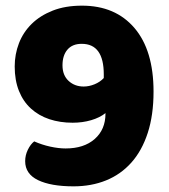

<svg xmlns="http://www.w3.org/2000/svg" viewBox="-20 -643 598 679"><path d="M69 -73Q69 -94 78.5 -113.5Q88 -133 101 -143Q128 -131 157.5 -124.5Q187 -118 212 -118Q277 -118 315 -151.5Q353 -185 353 -241V-243Q333 -227 302.5 -218Q272 -209 237 -209Q192 -209 154.5 -221.5Q117 -234 89.5 -259Q62 -284 47 -321.5Q32 -359 32 -408Q32 -451 47 -490Q62 -529 92 -558.5Q122 -588 166.5 -605.5Q211 -623 270 -623Q388 -623 455.5 -544Q523 -465 523 -319Q523 -236 502.5 -173Q482 -110 444.5 -68Q407 -26 355 -5Q303 16 240 16Q160 16 114.5 -6Q69 -28 69 -73ZM276 -337Q295 -337 314.5 -345Q334 -353 347 -367V-380Q347 -488 269 -488Q236 -488 218.5 -467.5Q201 -447 201 -412Q201 -377 222.5 -357Q244 -337 276 -337Z"/></svg>

Font: Baloo Chettan 2 ExtraBold
Style: Regular
Weight: 800
Designer: Maithili Shingre, Unnati Kotecha and Ek Type
Foundry: Ek Type
Version: Version 1.640;hotconv 1.0.111;makeotfexe 2.5.65597; ttfautoh